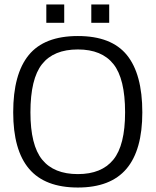

<svg xmlns="http://www.w3.org/2000/svg" viewBox="-20 -823 695 858"><path d="M187 -803H267V-721H187ZM388 -803H468V-721H388ZM39 -321Q39 -492 108.5 -577Q178 -662 328 -662Q478 -662 547 -577Q616 -492 616 -321Q616 -152 545 -68.5Q474 15 328 15Q181 15 110 -68.5Q39 -152 39 -321ZM539 -321Q539 -471 487 -536.5Q435 -602 328 -602Q220 -602 168 -536.5Q116 -471 116 -321Q116 -174 168.5 -109.5Q221 -45 328 -45Q434 -45 486.5 -109.5Q539 -174 539 -321Z"/></svg>

Font: Pridi Light
Style: Regular
Weight: 300
Designer: Katatrad Team
Foundry: CadsonDemak
Version: Version 1.003